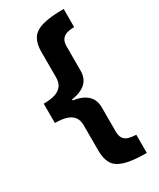

<svg xmlns="http://www.w3.org/2000/svg" viewBox="-219 -781 832 1007"><g transform="rotate(-30 197.0 -278.0)"><path d="M354 158Q269 158 222.5 144Q176 130 158 100Q140 70 140 22V-132Q140 -164 125.5 -183Q111 -202 83.5 -210.5Q56 -219 15 -219V-336Q56 -336 83.5 -344.5Q111 -353 125.5 -372.5Q140 -392 140 -423V-578Q140 -626 158 -656Q176 -686 222.5 -700Q269 -714 354 -714V-604Q328 -604 309 -598Q290 -592 279.5 -577.5Q269 -563 269 -535V-389Q269 -343 240 -316Q211 -289 155 -281V-275Q211 -267 240 -240Q269 -213 269 -167V-21Q269 7 279.5 21.5Q290 36 309 41.5Q328 47 354 48Z"/></g></svg>

Font: Noto Sans Canadian Aboriginal
Style: Regular
Weight: 400
Designer: Monotype Design Team, Typotheque's Kevin King
Foundry: Monotype Imaging Inc.
Version: Version 2.002